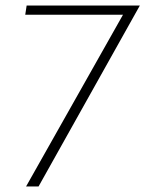

<svg xmlns="http://www.w3.org/2000/svg" viewBox="-20 -672 524 692"><path d="M484 -652 119 0H74L429 -629L448 -619H71L76 -652Z"/></svg>

Font: Josefin Sans ExtraLight
Style: Italic
Weight: 250
Italic angle: -7°
Designer: Santiago Orozco
Foundry: Typemade
Version: Version 2.000